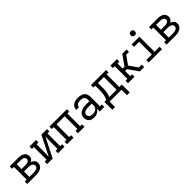

<svg xmlns="http://www.w3.org/2000/svg" viewBox="354 -2336 4092 4092"><g transform="rotate(-45 2400.0 -289.5)"><path d="M38 0V-74H95V-457H38V-530H302Q325 -530 347 -527.5Q369 -525 390.5 -518Q412 -511 431.5 -499Q451 -487 465 -469.5Q479 -452 486 -430Q493 -408 493 -386Q493 -368 488.5 -351Q484 -334 474 -319.5Q464 -305 450 -294.5Q436 -284 420 -277Q440 -270 459 -259Q478 -248 493 -232.5Q508 -217 514.5 -196Q521 -175 521 -153Q521 -128 512.5 -104Q504 -80 487 -61.5Q470 -43 448 -31Q426 -19 401.5 -12Q377 -5 352 -2.5Q327 0 302 0ZM302 -311Q314 -311 326.5 -312Q339 -313 350.5 -316.5Q362 -320 373 -325.5Q384 -331 392.5 -339.5Q401 -348 405.5 -360Q410 -372 410 -384Q410 -396 405.5 -408Q401 -420 392.5 -428.5Q384 -437 373 -442.5Q362 -448 350.5 -451Q339 -454 326.5 -455Q314 -456 302 -456H177V-311ZM177 -73H302Q317 -73 331.5 -74.5Q346 -76 360.5 -79Q375 -82 389 -88Q403 -94 414.5 -103Q426 -112 432.5 -126Q439 -140 439 -155Q439 -155 439 -155Q439 -155 439 -155Q439 -170 432.5 -184Q426 -198 414.5 -207.5Q403 -217 389.5 -222.5Q376 -228 361.5 -231.5Q347 -235 332 -236Q317 -237 302 -237H177Z M638 0V-74H695V-457H638V-530H834V-457H777V-318Q777 -260 775.5 -202.5Q774 -145 772 -87L995 -530H1162V-457H1105V-74H1162V0H966V-74H1023V-212Q1023 -270 1024.5 -327.5Q1026 -385 1028 -443L805 0Z M1238 0V-74H1295V-457H1238V-530H1762V-457H1705V-74H1762V0H1566V-74H1623V-457H1377V-74H1434V0Z M2051 8Q2019 8 1987.5 0Q1956 -8 1932.5 -29Q1909 -50 1898 -81Q1887 -112 1887 -143Q1887 -171 1895 -197.5Q1903 -224 1921 -244.5Q1939 -265 1963 -278Q1987 -291 2013 -299Q2039 -307 2066 -309.5Q2093 -312 2121 -312H2223V-365Q2223 -388 2213 -409Q2203 -430 2184.5 -442.5Q2166 -455 2143.5 -459.5Q2121 -464 2099 -464Q2077 -464 2056 -460.5Q2035 -457 2017 -446.5Q1999 -436 1987 -417.5Q1975 -399 1975 -378Q1975 -378 1975 -378Q1975 -378 1975 -378H1893Q1893 -378 1893 -378.5Q1893 -379 1893 -379Q1893 -403 1900.5 -426.5Q1908 -450 1923 -469.5Q1938 -489 1958.5 -502.5Q1979 -516 2002 -524Q2025 -532 2049.5 -535Q2074 -538 2099 -538Q2124 -538 2149.5 -534.5Q2175 -531 2199 -522.5Q2223 -514 2244 -498.5Q2265 -483 2279 -462Q2293 -441 2299 -416Q2305 -391 2305 -365V-74H2362V0H2223V-90Q2212 -66 2193.5 -46.5Q2175 -27 2152 -14.5Q2129 -2 2103 3Q2077 8 2051 8ZM2082 -65Q2109 -65 2135 -72Q2161 -79 2182 -95.5Q2203 -112 2213 -137Q2223 -162 2223 -189V-239H2121Q2104 -239 2088 -238Q2072 -237 2056 -233.5Q2040 -230 2024.5 -224Q2009 -218 1996 -208.5Q1983 -199 1976 -184Q1969 -169 1969 -152Q1969 -132 1978.5 -113.5Q1988 -95 2005 -84Q2022 -73 2042 -69Q2062 -65 2082 -65Z M2438 164V-74H2495Q2510 -103 2520 -134.5Q2530 -166 2535.5 -199Q2541 -232 2542.5 -265Q2544 -298 2544 -331V-457H2487V-530H2944V-456H2887V-74H2962V164H2879V0H2521V164ZM2805 -74V-457H2626V-331Q2626 -298 2625 -265Q2624 -232 2619.5 -199.5Q2615 -167 2606.5 -135.5Q2598 -104 2584 -74Z M3076 0V-74H3132V-457H3076V-530H3271V-456H3215V-302H3271L3432 -530H3505L3506 -496V-530H3562V-457H3478L3414 -367L3342 -265L3478 -73H3562V0H3506L3505 -35V0H3432L3271 -228H3215V-74H3271V0Z M3699 0V-74H3867V-457H3715V-530H3949V-74H4101V0ZM3900 -618Q3887 -618 3875 -621.5Q3863 -625 3854 -634Q3845 -643 3841.5 -655Q3838 -667 3838 -680Q3838 -693 3841.5 -705Q3845 -717 3854 -726Q3863 -735 3875 -739Q3887 -743 3900 -743Q3913 -743 3925 -739Q3937 -735 3946 -726Q3955 -717 3959 -705Q3963 -693 3963 -680Q3963 -667 3959 -655Q3955 -643 3946 -634Q3937 -625 3925 -621.5Q3913 -618 3900 -618Z M4238 0V-74H4295V-457H4238V-530H4502Q4525 -530 4547 -527.5Q4569 -525 4590.5 -518Q4612 -511 4631.5 -499Q4651 -487 4665 -469.5Q4679 -452 4686 -430Q4693 -408 4693 -386Q4693 -368 4688.5 -351Q4684 -334 4674 -319.5Q4664 -305 4650 -294.5Q4636 -284 4620 -277Q4640 -270 4659 -259Q4678 -248 4693 -232.5Q4708 -217 4714.5 -196Q4721 -175 4721 -153Q4721 -128 4712.5 -104Q4704 -80 4687 -61.5Q4670 -43 4648 -31Q4626 -19 4601.5 -12Q4577 -5 4552 -2.5Q4527 0 4502 0ZM4502 -311Q4514 -311 4526.5 -312Q4539 -313 4550.5 -316.5Q4562 -320 4573 -325.5Q4584 -331 4592.5 -339.5Q4601 -348 4605.5 -360Q4610 -372 4610 -384Q4610 -396 4605.5 -408Q4601 -420 4592.5 -428.5Q4584 -437 4573 -442.5Q4562 -448 4550.5 -451Q4539 -454 4526.5 -455Q4514 -456 4502 -456H4377V-311ZM4377 -73H4502Q4517 -73 4531.5 -74.5Q4546 -76 4560.5 -79Q4575 -82 4589 -88Q4603 -94 4614.5 -103Q4626 -112 4632.5 -126Q4639 -140 4639 -155Q4639 -155 4639 -155Q4639 -155 4639 -155Q4639 -170 4632.5 -184Q4626 -198 4614.5 -207.5Q4603 -217 4589.5 -222.5Q4576 -228 4561.5 -231.5Q4547 -235 4532 -236Q4517 -237 4502 -237H4377Z"/></g></svg>

Font: Iosevka Slab Extended
Style: Regular
Weight: 400
Width: 7
Monospace: yes
Designer: Belleve Invis
Foundry: Belleve Invis
Version: Version 11.1.1; ttfautohint (v1.8.3)